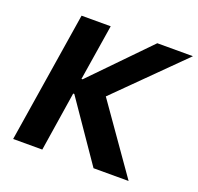

<svg xmlns="http://www.w3.org/2000/svg" viewBox="-123 -839 1003 972"><g transform="rotate(20 378.0 -352.5)"><path d="M44 0 156 -705H313L265 -404H271L564 -705H756L374 -326L383 -403L666 0H477L257 -320H251L201 0Z"/></g></svg>

Font: Nunito Sans 7pt SemiCondensed ExtraBold
Style: Italic
Weight: 800
Width: 4
Italic angle: -9°
Designer: Vernon Adams
Foundry: Vernon Adams
Version: Version 3.101;gftools[0.9.27]